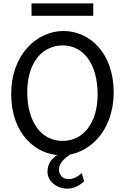

<svg xmlns="http://www.w3.org/2000/svg" viewBox="-20 -909 753 1139"><path d="M559.1 -349.1C559.1 -175.8 471.2 -73.2 351.6 -73.2C224.6 -73.2 141.6 -185.5 141.6 -363.8C141.6 -532.7 228 -639.6 351.6 -639.6C475.6 -639.6 559.1 -529.3 559.1 -349.1ZM654.3 -361.3C654.3 -595.2 511.7 -725.1 356.4 -725.1C198.7 -725.1 46.4 -585.4 46.4 -351.6C46.4 -117.7 189.5 12.2 346.7 12.2C502.4 12.2 654.3 -127 654.3 -361.3ZM167 -815.4H533.2V-888.7H167ZM339.8 0C289.1 24.4 261.7 59.1 261.7 109.9C261.7 168.5 319.3 210 378.9 210C415 210 450.7 194.3 479 166L464.4 117.2C446.3 138.7 409.7 153.8 388.7 153.8C352.5 153.8 330.1 131.8 330.1 95.2C330.1 61 357.9 31.7 408.2 0Z"/></svg>

Font: Andika
Style: Regular
Weight: 400
Designer: Victor Gaultney, Annie Olsen, Julie Remington, Don Collingsworth, Eric Hays
Foundry: SIL International
Version: Version 1.000